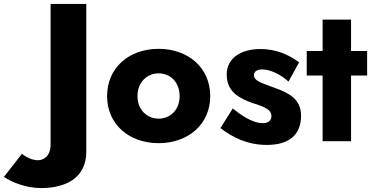

<svg xmlns="http://www.w3.org/2000/svg" viewBox="-184 -720 1897 979"><path d="M-72 64 -164 182C-124 209 -52 239 26 239C150 239 256 188 256 54V-700H74V16C74 75 40 97 9 97C-20 97 -52 81 -72 64Z M362 -230C362 -86 474 10 625 10C775 10 888 -86 888 -230C888 -375 775 -471 625 -471C474 -471 362 -375 362 -230ZM517 -230C517 -302 567 -346 625 -346C683 -346 732 -302 732 -230C732 -159 683 -115 625 -115C567 -115 517 -159 517 -230Z M1003 -167 940 -67C1002 -19 1078 19 1177 19C1288 19 1351 -31 1351 -130C1351 -215 1289 -246 1217 -272C1149 -298 1111 -306 1111 -337C1111 -354 1125 -366 1153 -366C1194 -366 1248 -340 1287 -304L1341 -402C1288 -442 1223 -470 1144 -470C1045 -470 972 -424 972 -340C972 -251 1037 -219 1102 -195C1176 -173 1200 -157 1200 -128C1200 -107 1186 -92 1155 -92C1123 -92 1073 -109 1003 -167Z M1380 -460V-335H1461V0H1606V-335H1688V-460H1606V-620H1461V-460Z"/></svg>

Font: Jost
Style: Bold
Weight: 700
Version: Version 3.710